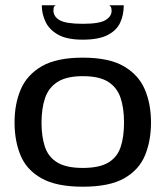

<svg xmlns="http://www.w3.org/2000/svg" viewBox="-20 -696 626 726"><path d="M293 10Q193 10 136.5 -22Q80 -54 57.5 -109Q35 -164 35 -233Q35 -303 58.5 -358Q82 -413 138 -445.5Q194 -478 293 -478Q392 -478 448 -445.5Q504 -413 527.5 -358Q551 -303 551 -233Q551 -164 528.5 -109Q506 -54 450 -22Q394 10 293 10ZM293 -61Q355 -61 389 -81Q423 -101 436 -139.5Q449 -178 449 -233Q449 -288 435.5 -327Q422 -366 388.5 -387Q355 -408 293 -408Q232 -408 198 -386.5Q164 -365 150.5 -325.5Q137 -286 137 -232Q137 -179 150 -140.5Q163 -102 197 -81.5Q231 -61 293 -61ZM293 -546Q233 -546 199.5 -565Q166 -584 152 -614Q138 -644 138 -676H192Q189 -676 185.5 -672Q182 -668 182 -657Q182 -633 206 -619.5Q230 -606 293 -606Q356 -606 379 -620Q402 -634 402 -655Q402 -666 398.5 -671Q395 -676 392 -676H448Q448 -640 434.5 -610.5Q421 -581 387 -563.5Q353 -546 293 -546Z"/></svg>

Font: Red Rose
Style: Regular
Weight: 400
Designer: Jaikishan Patel
Version: Version 2.000; ttfautohint (v1.8.3)